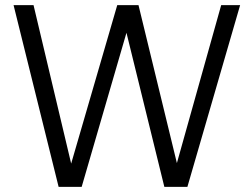

<svg xmlns="http://www.w3.org/2000/svg" viewBox="-20 -730 975 750"><path d="M844 -710H918L712 0H622L474 -602L299 0H209L33 -710H111L258 -91L438 -710H521L671 -93Z"/></svg>

Font: LivvicRegular
Style: Regular
Weight: 400
Designer: Jacques Le Bailly, Baron von Fonthausen
Version: Version 1.001; ttfautohint (v1.8.2)